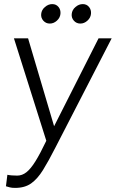

<svg xmlns="http://www.w3.org/2000/svg" viewBox="-20 -687 565 937"><path d="M54 230Q38 230 28.5 227.5Q19 225 9 222L16 166Q25 168 38 169Q51 170 64 170Q88 170 109 153.5Q130 137 153 100Q176 63 206 0L48 -500H117L244 -71L461 -500H525L250 34Q217 99 190 142.5Q163 186 132 208Q101 230 54 230ZM372 -572Q353 -572 340.5 -586Q328 -600 330 -619Q332 -639 348.5 -653Q365 -667 384 -667Q403 -667 414.5 -653Q426 -639 424 -619Q422 -600 406.5 -586Q391 -572 372 -572ZM223 -572Q204 -572 191.5 -586Q179 -600 181 -619Q183 -639 199.5 -653Q216 -667 235 -667Q254 -667 265.5 -653Q277 -639 275 -619Q273 -600 257.5 -586Q242 -572 223 -572Z"/></svg>

Font: Inclusive Sans Light
Style: Italic
Weight: 300
Italic angle: -7°
Designer: Olivia King
Foundry: Olivia King
Version: Version 2.004